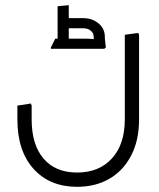

<svg xmlns="http://www.w3.org/2000/svg" viewBox="-20 -489 613 740"><path d="M277 231Q172 231 109.5 162Q47 93 47 -29H102Q102 69 148 122.5Q194 176 277 176Q362 176 411.5 121.5Q461 67 461 -29H516Q516 52 485.5 110.5Q455 169 401.5 200Q348 231 277 231ZM47 -29V-82L99 -90L102 -82V-29ZM461 -29V-355L513 -362L516 -354V-29ZM341 -348Q341 -361 330 -370.5Q319 -380 302 -380H236V-419H302Q335 -419 359.5 -399Q384 -379 384 -348ZM177 -301 175 -304 193 -340H237V-301ZM237 -301V-340H309Q324 -340 338.5 -338.5Q353 -337 353 -337V-301ZM346 -301Q345 -314 343 -326.5Q341 -339 341 -348H384Q384 -340 385.5 -328Q387 -316 388 -306L382 -301ZM202 -301V-465L245 -469V-301Z"/></svg>

Font: Fustat Light
Style: Regular
Weight: 300
Designer: Mohamed Gaber, Khaled Hosny, Laura Garcia Mut
Foundry: Kief Type Foundry, Alif Type Foundry, Hard Type Foundry
Version: Version 1.007